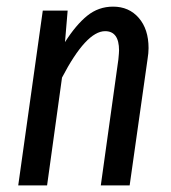

<svg xmlns="http://www.w3.org/2000/svg" viewBox="-20 -559 516 579"><path d="M428 -414Q428 -399 425 -381L371 0H284L337 -380Q339 -400 339 -407Q339 -465 297 -465Q240 -465 167 -325L122 0H35L109 -527H184L176 -432Q209 -484 243 -511.5Q277 -539 321 -539Q369 -539 398.5 -505Q428 -471 428 -414Z"/></svg>

Font: Fira Sans Extra Condensed
Style: Italic
Weight: 400
Width: 3
Italic angle: -8°
Designer: Carrois Corporate & Edenspiekermann AG
Foundry: Carrois Corporate GbR & Edenspiekermann AG
Version: Version 4.203